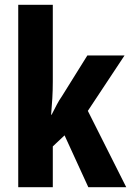

<svg xmlns="http://www.w3.org/2000/svg" viewBox="-20 -780 546 800"><path d="M200 -441Q200 -403 198 -370Q196 -337 193 -302H195Q208 -327 217 -344.5Q226 -362 238 -379L344 -549H499L346 -318L506 0H348L249 -216L200 -170V0H56V-760H200Z"/></svg>

Font: Noto Sans Sinhala ExtraCondensed ExtraBold
Style: Regular
Weight: 800
Width: 2
Designer: Jelle Bosma - Monotype Design Team
Foundry: Monotype Imaging Inc.
Version: Version 2.006; ttfautohint (v1.8.4.7-5d5b)